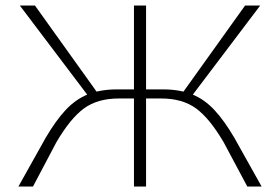

<svg xmlns="http://www.w3.org/2000/svg" viewBox="-20 -678 1018 698"><path d="M832 -177 931 0H879L793 -161Q742 -248 692.5 -284Q643 -320 566 -320H511V0H467V-320H412Q335 -320 285.5 -284Q236 -248 185 -161L100 0H47L146 -177Q183 -240 218.5 -278Q254 -316 297 -334L52 -658H107L331 -345Q366 -353 402 -353H467V-658H511V-353H576Q612 -353 647 -345L871 -658H926L681 -334Q724 -316 759.5 -278Q795 -240 832 -177Z"/></svg>

Font: EauTestInfant Light
Style: Regular
Weight: 300
Designer: Christian Thalmann (Catharsis Fonts)
Version: Version 0.001;PS 000.001;hotconv 1.0.88;makeotf.lib2.5.64775